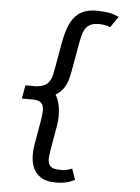

<svg xmlns="http://www.w3.org/2000/svg" viewBox="-63 -808 775 1066"><g transform="rotate(5 325.0 -275.0)"><path d="M74 -312.5H135Q164 -315.5 180.8 -324.2Q197.5 -333 207.2 -348.2Q217 -363.5 222 -386.2Q227 -409 232.5 -440L253.5 -559.5Q263 -613.5 277.5 -652.2Q292 -691 314.8 -715.8Q337.5 -740.5 370 -751Q402.5 -761.5 448.5 -759.5Q471 -758.5 486.5 -756.5Q502 -754.5 513.8 -751.8Q525.5 -749 535.5 -745Q545.5 -741 556.5 -736L514 -674.5Q499.5 -682 480.5 -684.8Q461.5 -687.5 446 -687Q420 -686 403.8 -678Q387.5 -670 377 -654.5Q366.5 -639 360.2 -615.2Q354 -591.5 348.5 -559.5L327.5 -440Q321.5 -404.5 315.5 -379.5Q309.5 -354.5 300.5 -335.8Q291.5 -317 278.2 -302.8Q265 -288.5 244.5 -275Q253.5 -264.5 260 -245.2Q266.5 -226 269.8 -203Q273 -180 272.8 -155.5Q272.5 -131 269 -110L248 10Q242.5 41 239.8 65Q237 89 241.5 105Q246 121 259.8 129.2Q273.5 137.5 300.5 137.5Q304.5 138.5 308.5 138.5Q312.5 138.5 316.5 138.5Q322.5 138.5 330.2 137.5Q338 136.5 345.8 134.5Q353.5 132.5 360.8 130.2Q368 128 373 125L394 186.5Q382.5 191.5 371.5 196.2Q360.5 201 347.2 204.2Q334 207.5 317.2 209.2Q300.5 211 277.5 210Q232 208.5 204.5 190.2Q177 172 163.5 143.8Q150 115.5 148.5 80.5Q147 45.5 153 10L174 -110Q179.5 -142 181.8 -166Q184 -190 179.2 -205.8Q174.5 -221.5 161 -229.5Q147.5 -237.5 121.5 -237.5H60.5Z"/></g></svg>

Font: B612 Mono
Style: Italic
Weight: 400
Italic angle: -10°
Version: Version 1.005